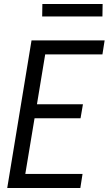

<svg xmlns="http://www.w3.org/2000/svg" viewBox="-20 -936 541 956"><path d="M16 0 137 -735H501L490 -665H205L164 -417H393L381 -347H152L106 -70H391L380 0ZM190 -854 191 -916H491L490 -854Z"/></svg>

Font: Iosevka Term Curly Oblique
Style: Regular
Weight: 400
Italic angle: -9°
Designer: Belleve Invis
Foundry: Belleve Invis
Version: Version 32.3.0